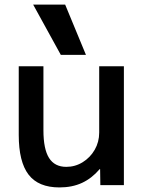

<svg xmlns="http://www.w3.org/2000/svg" viewBox="-20 -810 639 840"><path d="M240 10Q148 10 105 -46Q62 -102 62 -220V-520H170V-240Q170 -158 194.5 -119Q219 -80 270 -80Q309 -80 342 -100.5Q375 -121 394.5 -155Q414 -189 414 -230V-520H522V0H419L418 -70H416Q382 -30 339 -10Q296 10 240 10ZM246 -570 125 -790H265L356 -570Z"/></svg>

Font: M PLUS 2 Thin Medium
Style: Regular
Weight: 500
Version: Version 1.001